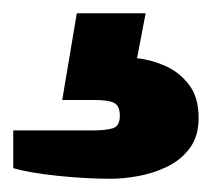

<svg xmlns="http://www.w3.org/2000/svg" viewBox="-20 -59 320 290"><path d="M148 211Q109 211 66.5 206.5Q24 202 0 195V138H120Q138 138 149.5 135Q161 132 161 116Q161 101 152.5 96.5Q144 92 122 92H74L96 -39H200L187 29Q208 31 229.5 40.5Q251 50 265.5 69Q280 88 280 119Q280 147 266.5 165Q253 183 232 193Q211 203 188.5 207Q166 211 148 211Z"/></svg>

Font: Archivo SemiBold SemiExpanded Black
Style: Regular
Weight: 900
Width: 6
Version: Version 2.001